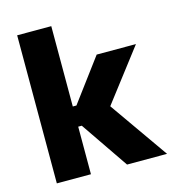

<svg xmlns="http://www.w3.org/2000/svg" viewBox="-101 -744 744 827"><g transform="rotate(-15 271.5 -330.0)"><path d="M364 0 219 -212.1H179.2V-302.1H219.2L360.2 -491.4H535.3L348.4 -247.3V-276.5L542.4 0ZM50.9 0V-660.3H203V0Z"/></g></svg>

Font: Anek Tamil Medium
Style: Regular
Weight: 500
Designer: Aadarsh Rajan (Tamil), Yesha Goshar (Latin)
Foundry: Ek Type
Version: Version 1.003